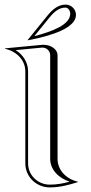

<svg xmlns="http://www.w3.org/2000/svg" viewBox="-20 -810 395 834"><path d="M101 -635C210.9 -655.5 310 -690.5 310 -745C310 -769.8 289.8 -790 265 -790C233.1 -790 207.8 -769 185.7 -741.7L100 -636ZM129.1 -652.9 195 -734.1C214.5 -758.1 236.2 -777 264 -777C275.6 -777 285 -764.9 285 -750C285 -703.6 210.2 -674 129.1 -652.9ZM90 -100C90 -42 138 4 196 4C240 4 277 -6 318 -19V-21C268 -32 230 -71 230 -120V-570C230 -594.5 203 -615.5 168.9 -615.5C166 -615.5 163 -615.3 160 -615L2 -600V-598C52 -587 90 -549 90 -500ZM102 -100V-500C102 -539.9 79.3 -572.9 48 -592.3L161.2 -603.1C162.4 -603.2 163.5 -603.2 164.7 -603.2C182.7 -603.2 198 -588.4 198 -570V-120C198 -73.9 233.5 -36.6 282.6 -20.9C253.1 -12.8 227 -8 196 -8C144.4 -8 102 -48.9 102 -100Z"/></svg>

Font: SortefaxS01
Style: Medium
Weight: 500
Designer: gluk
Foundry: gluk
Version: Version 0.261